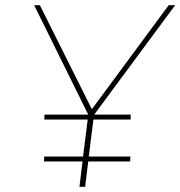

<svg xmlns="http://www.w3.org/2000/svg" viewBox="-20 -722 697 742"><path d="M344 -279H485V-260H341L323 -117H484L483 -98H321L309 0H287L299 -98H150L151 -117H301L319 -260H151L152 -279H321L112 -702H134L335 -300L632 -702H657Z"/></svg>

Font: Josefin Sans Thin
Style: Italic
Weight: 200
Italic angle: -7°
Designer: Santiago Orozco
Foundry: Typemade
Version: Version 2.000